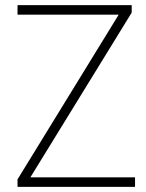

<svg xmlns="http://www.w3.org/2000/svg" viewBox="-20 -725 567 745"><path d="M48 0V-29L454 -690V-668H48V-705H491V-676L85 -16V-37H504V0Z"/></svg>

Font: Nunito Sans 12pt ExtraLight SemiCondensed
Style: Regular
Weight: 200
Width: 4
Version: Version 3.101;gftools[0.9.27]